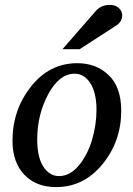

<svg xmlns="http://www.w3.org/2000/svg" viewBox="-20 -752 545 784"><path d="M475 -300Q475 -175 398.5 -81.5Q322 12 209 12Q127 12 79 -39Q31 -90 31 -177Q31 -303 106.5 -398.5Q182 -494 296 -494Q373 -494 424 -445Q475 -396 475 -300ZM374 -304Q374 -373 349 -412Q324 -451 285 -451Q222 -451 177 -367.5Q132 -284 132 -182Q132 -110 157 -71.5Q182 -33 221 -33Q266 -33 302 -76.5Q338 -120 356 -181.5Q374 -243 374 -304ZM479 -689Q479 -664 455 -648L305 -551H235L371 -707Q393 -732 428 -732Q452 -732 465.5 -719Q479 -706 479 -689Z"/></svg>

Font: Veleka
Style: Italic
Weight: 400
Italic angle: -12°
Designer: Stefan Peev, Context Ltd, 2016; SIL International, 1997-2014.
Foundry: Stefan Peev, Context Ltd, 2016
Version: Version 1.000